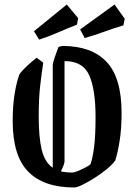

<svg xmlns="http://www.w3.org/2000/svg" viewBox="-20 -818 593 848"><path d="M171 -541Q163 -489 157 -435Q151 -381 151 -304Q151 -210 164.5 -155.5Q178 -101 213 -77V-529Q213 -539 220.5 -561.5Q228 -584 238 -610Q249 -615 257 -615Q384 -615 450.5 -545Q517 -475 517 -319Q517 -250 508.5 -196.5Q500 -143 489 -109Q476 -91 451 -70.5Q426 -50 397.5 -32Q369 -14 344.5 -2Q320 10 308 10Q173 10 104.5 -60Q36 -130 36 -284Q36 -350 44.5 -403Q53 -456 66 -490Q78 -507 98.5 -526Q119 -545 142 -563ZM265 -105Q265 -94 249 -61Q271 -56 299 -56Q308 -56 326 -63.5Q344 -71 360.5 -80Q377 -89 380 -93Q390 -123 396 -172Q402 -221 402 -301Q402 -423 374 -485.5Q346 -548 267 -548H265ZM354 -650 334 -688 486 -798 531 -735 525 -706Q487 -695 442 -678.5Q397 -662 354 -650ZM153 -643 130 -680 275 -798 325 -738 320 -709Q283 -695 239.5 -676Q196 -657 153 -643Z"/></svg>

Font: Grenze Gotisch Medium
Style: Regular
Weight: 500
Designer: Renata Polastri
Foundry: Omnibus-Type
Version: Version 1.001